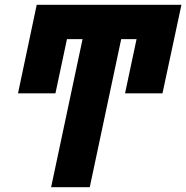

<svg xmlns="http://www.w3.org/2000/svg" viewBox="-20 -780 776 800"><path d="M55 -391H211L259 -617H324L193 0H354L485 -617H549L501 -391H657L736 -760H133Z"/></svg>

Font: Noto Sans UI Condensed Black
Style: Italic
Weight: 900
Width: 3
Italic angle: -192°
Designer: Monotype Design Team
Foundry: Monotype Imaging Inc.
Version: Version 1.901